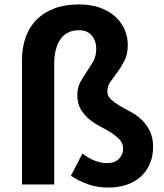

<svg xmlns="http://www.w3.org/2000/svg" viewBox="-20 -830 740 864"><path d="M467 14Q418 14 378 0Q338 -14 299 -39L351 -139Q407 -96 462 -96Q496 -96 515 -115Q534 -134 534 -160Q534 -185 518.5 -201.5Q503 -218 480.5 -232.5Q458 -247 431 -261Q404 -275 381.5 -293.5Q359 -312 343.5 -338Q328 -364 328 -402Q328 -436 341.5 -460.5Q355 -485 370.5 -507.5Q386 -530 399.5 -554Q413 -578 413 -611Q413 -646 393 -670Q373 -694 335 -694Q281 -694 252.5 -654Q224 -614 224 -542V0H79V-561Q79 -615 95 -661Q111 -707 143 -740Q175 -773 223 -791.5Q271 -810 336 -810Q390 -810 431 -795Q472 -780 499.5 -754.5Q527 -729 541 -696.5Q555 -664 555 -628Q555 -587 540.5 -558Q526 -529 509 -506Q492 -483 477.5 -463Q463 -443 463 -419Q463 -398 478.5 -383.5Q494 -369 516.5 -355.5Q539 -342 566 -328Q593 -314 615.5 -293Q638 -272 653.5 -242Q669 -212 669 -168Q669 -130 656 -97Q643 -64 617.5 -39Q592 -14 554 0Q516 14 467 14Z"/></svg>

Font: SpoqaHanSans-Bold
Style: Regular
Weight: 700
Designer: [Spoqa Han Sans] Dong-huui Kim \uAE40 \uB3D9 \uD718   [Noto Sans] Ryoko NISHIZUKA \u897F \u585A \u6DBC \u5B50  (kana & i
Foundry: Spoqa (http://www.spoqa-han-sans.com)
Version: Version 2.000